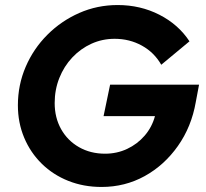

<svg xmlns="http://www.w3.org/2000/svg" viewBox="-20 -729 818 762"><path d="M383 13Q312 13 251.5 -11Q191 -35 146 -79Q101 -123 76 -182.5Q51 -242 51 -311Q51 -392 82 -464Q113 -536 168 -591Q223 -646 294.5 -677.5Q366 -709 447 -709Q537 -709 612.5 -670.5Q688 -632 732 -565L620 -472Q592 -521 543 -548Q494 -575 435 -575Q386 -575 343 -555.5Q300 -536 267 -501Q234 -466 215.5 -419.5Q197 -373 197 -320Q197 -262 222.5 -216.5Q248 -171 293.5 -145Q339 -119 397 -119Q444 -119 484.5 -138Q525 -157 554 -190.5Q583 -224 595 -268H391L417 -393H770L757 -324Q740 -226 686 -149.5Q632 -73 554 -30Q476 13 383 13Z"/></svg>

Font: Red Hat Display ExtraBold
Style: Italic
Weight: 800
Italic angle: -12°
Designer: Pentagram, MCKL
Foundry: Pentagram, MCKL
Version: Version 1.023